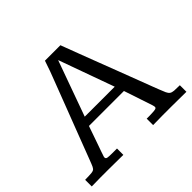

<svg xmlns="http://www.w3.org/2000/svg" viewBox="-155 -810 991 991"><g transform="rotate(-45 340.5 -315.0)"><path d="M-5.4 0V-48.3Q27.3 -48.8 42.2 -50.3Q57.1 -51.8 63.2 -59.1Q69.3 -66.4 75.7 -83.5Q76.7 -85.4 86.9 -112.5Q97.2 -139.6 113.8 -182.9Q130.4 -226.1 149.9 -277.3Q169.4 -328.6 189.2 -379.6Q209 -430.7 225.3 -473.9Q241.7 -517.1 252.2 -544.2Q262.7 -571.3 263.2 -573.2L282.7 -629.9H395.5Q395.5 -629.9 406 -602.1Q416.5 -574.2 433.8 -528.6Q451.2 -482.9 472.2 -428Q493.2 -373 514.4 -317.9Q535.6 -262.7 553.2 -216.1Q570.8 -169.4 582 -140.4Q593.3 -111.3 593.8 -109.9Q602.5 -86.9 608.4 -74.2Q614.3 -61.5 622.1 -55.9Q629.9 -50.3 644.5 -49.1Q659.2 -47.9 685.5 -47.9V0Q658.7 0 631.6 -0.5Q604.5 -1 575.7 -1Q544.4 -1 515.1 -1Q485.8 -1 442.4 0V-46.9Q453.6 -46.9 462.4 -46.9Q471.2 -46.9 478.5 -47.4Q500.5 -47.9 508.1 -50.5Q515.6 -53.2 515.6 -60.1Q515.6 -62.5 514.6 -66.7Q513.7 -70.8 512.2 -75.7L460.4 -231H205.1Q204.6 -230 199.2 -214.4Q193.8 -198.7 186 -176.3Q178.2 -153.8 170.2 -131.1Q162.1 -108.4 156.7 -93Q151.4 -77.6 151.4 -77.1Q146.5 -64.9 146.5 -59.6Q146.5 -50.3 156.5 -48.3Q166.5 -46.4 189.9 -46.4Q197.3 -46.4 206.1 -46.4Q214.8 -46.4 225.1 -46.4V0Q198.2 0 170.7 -0.5Q143.1 -1 115.7 -1Q85.9 -1 60.1 -1Q34.2 -1 -5.4 0ZM223.6 -280.3H442.4L333 -584Z"/></g></svg>

Font: Kameron
Style: Regular
Weight: 400
Designer: Vernon Adams
Foundry: Vernon Adams
Version: Version 1.100